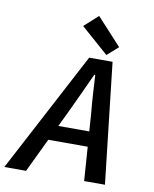

<svg xmlns="http://www.w3.org/2000/svg" viewBox="-128 -954 823 1026"><g transform="rotate(10 283.5 -441.5)"><path d="M261 -366 213 -266H381L374 -365Q369 -416 366 -466.5Q363 -517 360 -569H355Q331 -518 308.5 -468Q286 -418 261 -366ZM-33 0 312 -654H439L513 0H400L387 -184H173L85 0ZM400 -684 251 -815 326 -883 460 -737Z"/></g></svg>

Font: Source Code Pro Semibold
Style: Italic
Weight: 600
Italic angle: -11°
Monospace: yes
Designer: Paul D. Hunt, Teo Tuominen
Foundry: Adobe Systems Incorporated
Version: Version 1.050;PS 1.000;hotconv 16.6.51;makeotf.lib2.5.65220